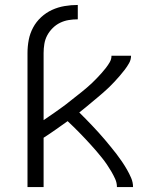

<svg xmlns="http://www.w3.org/2000/svg" viewBox="-20 -755 640 775"><path d="M91 0V-541Q91 -568 96 -594Q101 -620 113.5 -643.5Q126 -667 146 -685.5Q166 -704 190 -715Q214 -726 240.5 -730.5Q267 -735 294 -735V-677Q275 -677 257 -674Q239 -671 222.5 -663Q206 -655 192.5 -641.5Q179 -628 170.5 -612Q162 -596 159 -577.5Q156 -559 156 -541V-270Q167 -278 178.5 -285.5Q190 -293 201 -301Q212 -309 223.5 -317Q235 -325 246 -333.5Q257 -342 267.5 -350.5Q278 -359 289 -367.5Q300 -376 310.5 -384.5Q321 -393 331.5 -402Q342 -411 352 -420.5Q362 -430 371.5 -440Q381 -450 390 -460Q399 -470 407.5 -481Q416 -492 423 -504Q430 -516 430 -530H509Q509 -514 501 -500Q493 -486 483.5 -473.5Q474 -461 463.5 -449Q453 -437 442.5 -425.5Q432 -414 420.5 -403Q409 -392 397 -381.5Q385 -371 373 -361Q361 -351 349 -341Q337 -331 325 -321Q313 -311 300 -301Q313 -288 326.5 -274.5Q340 -261 352.5 -247.5Q365 -234 378 -220Q391 -206 403 -191.5Q415 -177 427 -162.5Q439 -148 450.5 -133Q462 -118 472.5 -102.5Q483 -87 492.5 -70.5Q502 -54 509.5 -36.5Q517 -19 517 0H452Q452 -17 445 -32.5Q438 -48 429.5 -62.5Q421 -77 411.5 -91Q402 -105 391.5 -118Q381 -131 370 -144Q359 -157 347.5 -169.5Q336 -182 324.5 -194.5Q313 -207 301 -219Q289 -231 277 -243Q265 -255 253 -266Q229 -249 205 -232Q181 -215 156 -199V0Z"/></svg>

Font: Iosevka Curly Light Extended
Style: Regular
Weight: 300
Width: 7
Monospace: yes
Designer: Belleve Invis
Foundry: Belleve Invis
Version: Version 11.1.0; ttfautohint (v1.8.3)